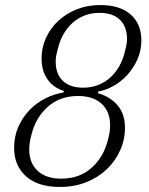

<svg xmlns="http://www.w3.org/2000/svg" viewBox="-20 -730 590 762"><path d="M218 12Q130 12 83 -30.5Q36 -73 36 -143Q36 -189 53 -227Q70 -265 97.5 -293.5Q125 -322 160 -339.5Q195 -357 232 -363L234 -369Q193 -381 169 -414.5Q145 -448 145 -498Q145 -541 162.5 -579.5Q180 -618 211 -647Q242 -676 284.5 -693Q327 -710 378 -710Q456 -710 498.5 -672.5Q541 -635 541 -570Q541 -529 525.5 -494.5Q510 -460 485.5 -433Q461 -406 430.5 -389Q400 -372 370 -367L369 -360Q418 -346 447 -311.5Q476 -277 476 -223Q476 -176 457 -133.5Q438 -91 404 -58.5Q370 -26 322.5 -7Q275 12 218 12ZM223 -21Q295 -21 343 -63.5Q391 -106 408 -174Q412 -188 414.5 -202.5Q417 -217 417 -233Q417 -287 383.5 -318Q350 -349 290 -349Q218 -349 170 -306.5Q122 -264 105 -196Q101 -182 98.5 -167.5Q96 -153 96 -137Q96 -83 129.5 -52Q163 -21 223 -21ZM310 -382Q343 -382 370.5 -393Q398 -404 419 -423.5Q440 -443 454 -468.5Q468 -494 475 -523Q479 -537 481.5 -549.5Q484 -562 484 -575Q484 -625 455.5 -652Q427 -679 375 -679Q342 -679 314.5 -668Q287 -657 266 -637.5Q245 -618 231 -592.5Q217 -567 210 -538Q206 -524 203.5 -511.5Q201 -499 201 -486Q201 -436 229.5 -409Q258 -382 310 -382Z"/></svg>

Font: IBM Plex Serif Light
Style: Italic
Weight: 300
Italic angle: -14°
Designer: Mike Abbink, Paul van der Laan, Pieter van Rosmalen
Foundry: Bold Monday
Version: Version 3.001